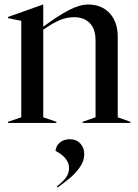

<svg xmlns="http://www.w3.org/2000/svg" viewBox="-20 -543 610 848"><path d="M15 -5 74 -25V-451L15 -463V-468L170 -523H171V-425Q237 -474 284.5 -498.5Q332 -523 369 -523Q429 -523 464.5 -484.5Q500 -446 500 -380V-25L556 -5V0H345V-5L402 -25V-364Q402 -415 376.5 -441Q351 -467 308 -467Q274 -467 243.5 -454Q213 -441 171 -412V-25L229 -5V0H15ZM285 199Q285 155 225 123Q228 100 245 86Q262 72 289 72Q317 72 334.5 90.5Q352 109 352 138Q352 168 333 195Q314 222 292 240.5Q270 259 235 285L231 280Q259 259 272 240.5Q285 222 285 199Z"/></svg>

Font: Nyght Serif
Style: Regular
Weight: 400
Designer: Maksym Kobuzan
Version: Version 0.410;July 4, 2025;FontCreator 15.0.0.2958 64-bit